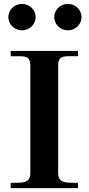

<svg xmlns="http://www.w3.org/2000/svg" viewBox="-20 -967 456 987"><path d="M279 -78V-632C279 -685 317 -678 365 -678H381V-705H35V-678C51 -677 65 -678 79 -678C112 -678 136 -674 136 -632V-78C136 -20 90 -29 35 -27V0H381V-27C326 -29 279 -20 279 -78ZM23 -879C23 -919 57 -947 93 -947C129 -947 163 -919 163 -879C163 -839 129 -811 93 -811C57 -811 23 -839 23 -879ZM259 -879C259 -919 293 -947 329 -947C365 -947 399 -919 399 -879C399 -839 365 -811 329 -811C293 -811 259 -839 259 -879Z"/></svg>

Font: Ortica Linear
Style: Bold
Weight: 700
Designer: Benedetta Bovani
Foundry: Collletttivo
Version: Version 2.000;Glyphs 3.1.2 (3151)